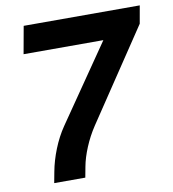

<svg xmlns="http://www.w3.org/2000/svg" viewBox="-79 -770 756 839"><g transform="rotate(-10 298.5 -350.0)"><path d="M103 -48Q112 -97 132 -147Q152 -197 180 -238L414 -578H60L82 -700H597L583 -621L312 -216Q285 -175 266.5 -130.5Q248 -86 241 -48L232 0H94Z"/></g></svg>

Font: Bai Jamjuree
Style: Bold Italic
Weight: 700
Italic angle: -10°
Designer: Katatrad Aksorn Co.,Ltd.
Foundry: Cadson Demak Co.,Ltd.
Version: Version 1.000; ttfautohint (v1.6)